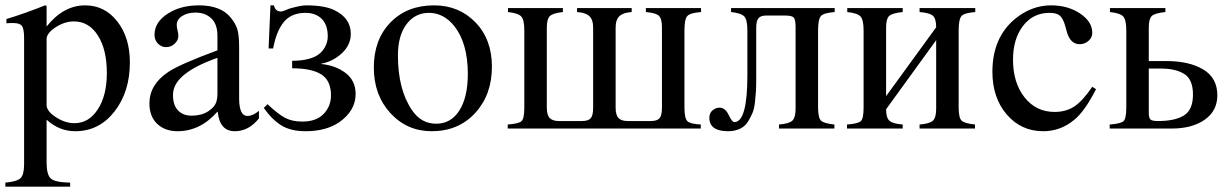

<svg xmlns="http://www.w3.org/2000/svg" viewBox="-22 -480 4598 717"><path d="M152 -458V-381Q215 -460 296 -460Q369 -460 416 -400Q463 -340 463 -247Q463 -137 405.5 -63.5Q348 10 259 10Q199 10 152 -33V126Q152 173 168 187Q184 201 240 202V217H-2V202Q42 198 55 185Q68 172 68 133V-337Q68 -372 60 -383Q52 -394 27 -394Q11 -394 2 -393V-409Q72 -430 146 -460ZM152 -334V-88Q152 -65 186.5 -42.5Q221 -20 256 -20Q310 -20 343.5 -72Q377 -124 377 -207Q377 -295 343.5 -347.5Q310 -400 254 -400Q219 -400 185.5 -378Q152 -356 152 -334Z M945 -66V-38Q907 10 855 10Q798 10 791 -63H790Q726 10 641 10Q594 10 565 -17.5Q536 -45 536 -94Q536 -164 606 -211Q649 -240 790 -292V-346Q790 -390 767 -411.5Q744 -433 708 -433Q678 -433 658 -420Q638 -407 638 -387Q638 -378 641 -367Q644 -356 644 -345Q644 -330 630.5 -317Q617 -304 598 -304Q581 -304 568 -317Q555 -330 555 -350Q555 -398 606 -430Q653 -460 721 -460Q802 -460 839 -415Q858 -392 864.5 -370Q871 -348 871 -304V-113Q871 -47 902 -47Q922 -47 945 -66ZM790 -130V-264Q699 -232 658 -194Q624 -163 624 -125Q624 -87 643 -67.5Q662 -48 693 -48Q730 -48 755 -64Q776 -78 783 -92.5Q790 -107 790 -130Z M1177 -242V-241Q1231 -236 1268.5 -207.5Q1306 -179 1306 -129Q1306 -66 1244 -23Q1195 10 1119 10Q1064 10 1029 -11.5Q994 -33 963 -77L977 -91Q1016 -54 1042.5 -40Q1069 -26 1107 -26Q1159 -26 1186.5 -54.5Q1214 -83 1214 -124Q1214 -179 1178 -202Q1142 -225 1069 -225V-253Q1124 -253 1157 -270Q1178 -281 1190 -301.5Q1202 -322 1202 -344Q1202 -387 1179.5 -409.5Q1157 -432 1119 -432Q1066 -432 1038 -398Q1010 -364 998 -299H981L988 -460H1001Q1006 -437 1027 -437Q1033 -437 1045.5 -442.5Q1058 -448 1063 -449Q1102 -460 1121 -460Q1190 -460 1227 -442Q1288 -412 1288 -354Q1288 -312 1254.5 -281Q1221 -250 1177 -242Z M1815 -231Q1815 -126 1752.5 -58Q1690 10 1590 10Q1498 10 1436 -57.5Q1374 -125 1374 -228Q1374 -332 1436 -396Q1498 -460 1599 -460Q1692 -460 1753.5 -396.5Q1815 -333 1815 -231ZM1725 -204Q1725 -318 1675 -382Q1635 -432 1580 -432Q1528 -432 1496 -389.5Q1464 -347 1464 -273Q1464 -145 1517 -68Q1551 -18 1607 -18Q1662 -18 1693.5 -67.5Q1725 -117 1725 -204Z M2596 -450V-435Q2556 -432 2545 -420.5Q2534 -409 2534 -366V-79Q2534 -38 2545 -27.5Q2556 -17 2595 -15V0H1874V-15Q1915 -18 1925.5 -27.5Q1936 -37 1936 -79V-366Q1936 -406 1924.5 -418.5Q1913 -431 1875 -435V-450H2080V-435Q2043 -431 2031.5 -420Q2020 -409 2020 -377V-78Q2020 -50 2031 -39Q2042 -28 2065 -28H2151Q2175 -28 2184 -38.5Q2193 -49 2193 -77V-377Q2193 -407 2178.5 -420Q2164 -433 2133 -435V-450H2337V-435Q2306 -433 2291.5 -420Q2277 -407 2277 -377V-78Q2277 -50 2288 -39Q2299 -28 2322 -28H2408Q2432 -28 2441 -38.5Q2450 -49 2450 -78V-378Q2450 -410 2438.5 -421Q2427 -432 2390 -435V-450Z M3095 -450V-435Q3055 -432 3044 -420.5Q3033 -409 3033 -366V-79Q3033 -40 3044 -29.5Q3055 -19 3094 -15V0H2887V-15Q2925 -18 2937 -29.5Q2949 -41 2949 -74V-379Q2949 -407 2942 -414.5Q2935 -422 2909 -422H2839Q2819 -422 2810.5 -412Q2802 -402 2802 -377V-179Q2802 -156 2801 -140.5Q2800 -125 2797.5 -100Q2795 -75 2788 -58Q2781 -41 2770 -24Q2759 -7 2740 1.5Q2721 10 2697 10Q2627 10 2627 -40Q2627 -58 2639 -68Q2651 -78 2665 -78Q2686 -78 2699 -51Q2712 -24 2720 -24Q2769 -24 2769 -199V-366Q2769 -406 2757.5 -418.5Q2746 -431 2708 -435V-450Z M3620 -450V-435Q3580 -432 3569 -420.5Q3558 -409 3558 -366V-79Q3558 -40 3569 -29.5Q3580 -19 3619 -15V0H3412V-15Q3450 -18 3462 -29.5Q3474 -41 3474 -74V-330L3287 -72Q3287 -41 3299 -29.5Q3311 -18 3349 -15V0H3141V-15Q3182 -18 3192.5 -27.5Q3203 -37 3203 -79V-366Q3203 -406 3191.5 -418.5Q3180 -431 3142 -435V-450H3349V-435Q3309 -431 3298 -420Q3287 -409 3287 -377V-121L3474 -378Q3474 -410 3462 -421Q3450 -432 3412 -435V-450Z M4057 -156 4071 -147Q4028 -63 3989 -32Q3938 10 3874 10Q3791 10 3737.5 -52.5Q3684 -115 3684 -212Q3684 -339 3768 -409Q3830 -460 3903 -460Q3966 -460 4011.5 -429.5Q4057 -399 4057 -357Q4057 -340 4043 -327.5Q4029 -315 4010 -315Q3975 -315 3962 -361L3956 -383Q3948 -411 3936 -421.5Q3924 -432 3897 -432Q3836 -432 3798.5 -383.5Q3761 -335 3761 -257Q3761 -171 3804 -116.5Q3847 -62 3916 -62Q3959 -62 3990 -82.5Q4021 -103 4057 -156Z M4268 -252H4334Q4419 -252 4471.5 -220.5Q4524 -189 4524 -124Q4524 -66 4477 -33Q4430 0 4354 0H4122V-15Q4163 -18 4173.5 -27.5Q4184 -37 4184 -79V-366Q4184 -406 4172.5 -418.5Q4161 -431 4123 -435V-450H4330V-435Q4290 -431 4279 -420Q4268 -409 4268 -377ZM4268 -224V-59Q4268 -40 4274 -34Q4280 -28 4302 -28Q4366 -28 4399.5 -49Q4433 -70 4433 -127Q4433 -183 4401 -203.5Q4369 -224 4313 -224Z"/></svg>

Font: STIX Math
Style: Regular
Weight: 400
Designer: MicroPress Inc., with final additions and corrections provided by Coen Hoffman, Elsevier (retired)
Version: Version 1.1.1